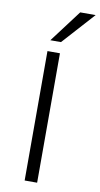

<svg xmlns="http://www.w3.org/2000/svg" viewBox="-102 -985 537 1030"><g transform="rotate(10 166.0 -470.0)"><path d="M111 0V-705H179V0ZM116 -765 248 -940H332L174 -765Z"/></g></svg>

Font: Nunito Sans 10pt SemiExpanded Light
Style: Regular
Weight: 300
Width: 6
Designer: Vernon Adams
Foundry: Vernon Adams
Version: Version 3.101;gftools[0.9.27]